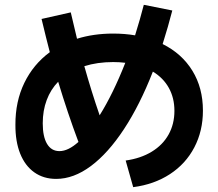

<svg xmlns="http://www.w3.org/2000/svg" viewBox="-20 -771 904 796"><path d="M703.1 -311.5Q703.1 -364.7 680.2 -406.2Q657.2 -447.8 613.8 -474.1Q559.6 -335.4 493.9 -235.6Q428.2 -135.7 356.7 -82.5Q285.2 -29.3 212.9 -29.3Q160.6 -29.3 122.3 -56.4Q84 -83.5 63.7 -134Q43.5 -184.6 43.9 -253.9Q43.5 -350.1 80.8 -427.2Q118.2 -504.4 186.5 -554.7Q171.4 -612.3 152.3 -692.4L273.4 -719.7Q284.7 -669.4 299.3 -610.4Q368.2 -631.8 449.2 -631.8Q497.1 -631.8 540 -624.5Q561 -691.9 576.2 -751L694.3 -727.5Q677.7 -662.6 654.3 -588.4Q733.9 -548.8 777.6 -477.8Q821.3 -406.7 821.3 -312.5Q821.3 -228 785.6 -159.9Q750 -91.8 684.6 -49.1Q619.1 -6.3 532.2 4.9L501 -105.5Q563.5 -114.3 609.1 -142.1Q654.8 -169.9 679 -213.4Q703.1 -256.8 703.1 -311.5ZM226.6 -144.5Q262.7 -144.5 305.2 -182.6Q260.7 -301.3 221.2 -432.1Q189.9 -399.9 173.6 -356.2Q157.2 -312.5 157.2 -259.8Q157.2 -204.6 175 -174.6Q192.9 -144.5 226.6 -144.5ZM393.1 -293Q448.7 -381.8 499.5 -510.7Q475.6 -513.7 449.2 -513.7Q383.3 -513.7 329.6 -496.6Q358.9 -392.1 393.1 -293Z"/></svg>

Font: Pretendard GOV
Style: Bold
Weight: 700
Designer: Base glyphs from Inter by Rasmus Andersson; Hangeul glyphs from Noto Sans CJK(Source Han Sans) by Jang Soo-young and Kan
Foundry: Kil Hyung-jin
Version: Version 1.309